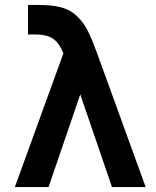

<svg xmlns="http://www.w3.org/2000/svg" viewBox="-20 -755 628 775"><path d="M236 -540Q224 -568.5 209.5 -585Q195 -601.5 173.8 -608.8Q152.5 -616 119 -616H93V-735H132Q186 -735 220 -727Q262 -717 290 -690.5Q318 -664 335.2 -629Q352.5 -594 372 -540L568 0H432L304 -374L176 0H40Z"/></svg>

Font: Hauora ExtraBold
Style: Regular
Weight: 800
Designer: Wayne Shih
Foundry: WCYS
Version: Version 1.001